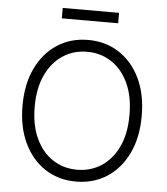

<svg xmlns="http://www.w3.org/2000/svg" viewBox="-60 -946 876 1009"><g transform="rotate(5 378.5 -441.5)"><path d="M692.8 -363.6Q692.8 -250 652.5 -166Q612.2 -82 541.2 -36Q470.2 9.9 378.2 9.9Q286.2 9.9 215.4 -36Q144.5 -82 104.2 -166Q63.9 -250 63.9 -363.6Q63.9 -477.3 104.2 -561.3Q144.5 -645.2 215.6 -691.2Q286.6 -737.2 378.2 -737.2Q470.2 -737.2 541.2 -691.2Q612.2 -645.2 652.5 -561.4Q692.8 -477.6 692.8 -363.6ZM628.2 -363.6Q628.2 -461.6 595.5 -531.2Q562.9 -600.9 506.4 -637.8Q449.9 -674.7 378.2 -674.7Q306.8 -674.7 250.4 -637.8Q193.9 -600.9 161 -531.2Q128.2 -461.6 128.2 -363.6Q128.2 -266.3 160.7 -196.6Q193.2 -126.8 249.8 -89.7Q306.5 -52.6 378.2 -52.6Q449.9 -52.6 506.6 -89.5Q563.2 -126.4 595.9 -196.2Q628.6 -266 628.2 -363.6ZM527 -893.1V-838.1H229.8V-893.1Z"/></g></svg>

Font: Inter Zeller Light
Style: Regular
Weight: 300
Designer: Rasmus Andersson; Joe Bland
Foundry: zeller
Version: Version 3.015;git-dec3a8cb1